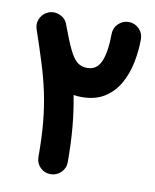

<svg xmlns="http://www.w3.org/2000/svg" viewBox="-81 -711 677 838"><g transform="rotate(10 257.5 -292.5)"><path d="M200.2 64.5Q173.3 64.5 154.5 45.7Q135.7 26.9 135.7 0Q135.7 -85.9 129.4 -153.8Q123 -221.7 110.1 -282.5Q97.2 -343.3 77.4 -406.7Q57.6 -470.2 31.2 -547.4Q23.4 -569.3 31.7 -591.1Q40 -612.8 59.1 -624Q64.5 -627.4 69.8 -629.4Q94.2 -638.7 119.6 -627.7Q145 -616.7 153.8 -591.8Q179.7 -521 198 -483.9Q216.3 -446.8 234.4 -433.3Q252.4 -419.9 276.9 -419.9Q320.8 -419.9 338.6 -462.9Q356.4 -505.9 356.9 -584Q356.9 -610.8 376 -629.9Q395 -648.9 421.9 -648.9Q448.7 -648.9 467.8 -629.9Q486.8 -610.8 486.8 -584Q486.8 -533.2 476.6 -481.4Q466.3 -429.7 442.4 -386.5Q418.5 -343.3 377.4 -316.9Q336.4 -290.5 275.4 -290.5Q256.3 -290.5 239.7 -293.5Q252.4 -228.5 259 -157.5Q265.6 -86.4 265.6 0Q265.6 26.9 246.3 45.7Q227.1 64.5 200.2 64.5Z"/></g></svg>

Font: Mikhak-FD Bold
Style: Regular
Weight: 700
Designer: Amin Abedi
Version: Version 3.3